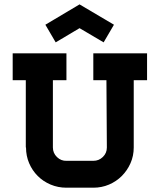

<svg xmlns="http://www.w3.org/2000/svg" viewBox="-20 -873 742 893"><path d="M475 -500H414V-625H664V-500H602V-187Q602 -148 587 -114Q572 -80 546.5 -54.5Q521 -29 487 -14.5Q453 0 414 0H289Q250 0 215.5 -14.5Q181 -29 155.5 -54.5Q130 -80 115.5 -114Q101 -148 101 -187H100V-500H39V-625H289V-500H226V-187Q226 -161 245 -142.5Q264 -124 290 -125H414Q440 -125 458.5 -143Q477 -161 477 -187ZM351 -852 510 -758 462 -676 350 -742 239 -676 191 -758 349 -852 350 -853V-852L351 -853Z"/></svg>

Font: Eyechart
Style: Regular
Weight: 400
Designer: Peter Wiegel
Foundry: Peter Wiegel
Version: Version 1.000